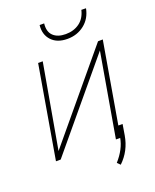

<svg xmlns="http://www.w3.org/2000/svg" viewBox="-156 -805 829 1030"><g transform="rotate(-20 258.5 -290.5)"><path d="M463.4 -527.8 490.7 -528.3 399.9 0H373.5L456.1 -478L58.1 0H31.2L121.6 -528.3H147.9L63 -46.9ZM463.4 -716.3Q452.6 -660.6 411.6 -628.2Q370.6 -595.7 314.5 -595.7Q255.9 -595.7 224.4 -629.6Q192.9 -663.6 198.7 -716.8H224.6Q219.2 -670.4 243.9 -646.7Q268.6 -623 314.5 -623Q360.8 -623 393.6 -647Q426.3 -670.9 437 -716.8ZM351.6 136.2 335 119.6Q387.2 61 397.9 -0.5L409.2 -65.9H435.5L425.3 -4.4Q411.1 79.6 351.6 136.2Z"/></g></svg>

Font: Roboto Thin
Style: Italic
Weight: 250
Italic angle: -12°
Designer: Google
Version: Version 2.134; 2016